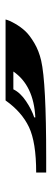

<svg xmlns="http://www.w3.org/2000/svg" viewBox="232 -1042 186 690"><g transform="rotate(-90 325.0 -697.0)"><path d="M104 -624H50V-660Q159 -660 213.5 -686Q268 -712 309 -770H600Q597 -757 585 -736Q573 -715 558 -699Q543 -683 515 -666.5Q487 -650 452 -642Q374 -624 104 -624ZM248 -667V-663Q363 -669 413 -742H349Q337 -717 306.5 -696.5Q276 -676 248 -667Z"/></g></svg>

Font: Diplomata SC
Style: Regular
Weight: 400
Width: 7
Designer: Eduardo Rodriguez Tunni
Foundry: Eduardo Rodriguez Tunni
Version: Version 1.001